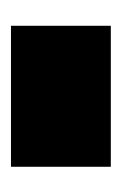

<svg xmlns="http://www.w3.org/2000/svg" viewBox="44 -676 222 350"><g transform="rotate(-90 155.0 -501.0)"><path d="M26 -410H283V-592H26Z"/></g></svg>

Font: Noto Serif Hebrew Extra
Style: Regular
Weight: 800
Designer: Monotype Design Team
Foundry: Monotype Imaging Inc.
Version: Version 1.901